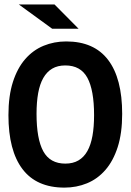

<svg xmlns="http://www.w3.org/2000/svg" viewBox="-20 -836 590 867"><path d="M531.7 -321.8Q531.7 -234.9 511.5 -171.9Q491.2 -108.9 455.8 -68.4Q420.4 -27.8 372.8 -8.3Q325.2 11.2 271 11.2Q145 11.2 81.5 -72.5Q18.1 -156.2 18.1 -315.9Q18.1 -402.8 38.3 -465.8Q58.6 -528.8 94 -569.3Q129.4 -609.9 177 -629.4Q224.6 -648.9 278.8 -648.9Q404.8 -648.9 468.3 -565.4Q531.7 -481.9 531.7 -321.8ZM404.8 -315.9Q404.8 -429.2 374.5 -484.9Q344.2 -540.5 274.9 -540.5Q240.2 -540.5 215.8 -526.1Q191.4 -511.7 175.5 -483.9Q159.7 -456.1 152.3 -415.3Q145 -374.5 145 -321.8Q145 -208.5 175.5 -152.8Q206.1 -97.2 274.9 -97.2Q309.6 -97.2 334.2 -111.6Q358.9 -126 374.5 -153.8Q390.1 -181.6 397.5 -222.4Q404.8 -263.2 404.8 -315.9ZM226.1 -815.9 335 -706.1H215.8L64.9 -815.9ZM0 -638.2Z"/></svg>

Font: Code New Roman
Style: Bold
Weight: 700
Monospace: yes
Designer: Sam Radian
Foundry: Code New Roman
Version: Version 1.508 October 19, 2014